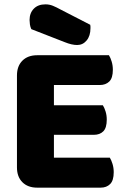

<svg xmlns="http://www.w3.org/2000/svg" viewBox="-20 -860 581 883"><path d="M58 -513Q58 -556 83 -581Q108 -606 151 -606H481Q488 -595 493.5 -577Q499 -559 499 -539Q499 -501 482.5 -485Q466 -469 439 -469H228V-376H453Q460 -365 465.5 -347.5Q471 -330 471 -310Q471 -272 455 -256Q439 -240 412 -240H228V-135H485Q492 -124 497.5 -106Q503 -88 503 -68Q503 -30 486.5 -13.5Q470 3 443 3H151Q108 3 83 -22Q58 -47 58 -90ZM124 -726Q119 -737 117.5 -748Q116 -759 116 -768Q116 -800 135.5 -820Q155 -840 189 -840Q207 -840 223 -833.5Q239 -827 259 -816L395 -746Q396 -742 396 -738Q396 -734 396 -730Q396 -695 378.5 -674Q361 -653 335 -653Q310 -653 278 -666Z"/></svg>

Font: Baloo Tammudu
Style: Regular
Weight: 400
Designer: Omkar Shende and Ek Type
Foundry: Ek Type
Version: Version 1.443;PS 1.000;hotconv 16.6.51;makeotf.lib2.5.65220;